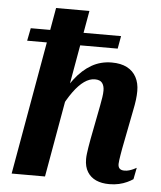

<svg xmlns="http://www.w3.org/2000/svg" viewBox="-53 -787 706 843"><g transform="rotate(5 300.0 -366.0)"><path d="M57 -643 46 -587H445L455 -643ZM503 -152 536 -321Q542 -350 544.5 -370.5Q547 -391 547 -409Q547 -444 533 -470Q519 -496 492 -510Q465 -524 425 -524Q376 -524 336 -501Q296 -478 263 -435Q230 -392 199 -331L215 -296Q239 -345 263 -378Q287 -411 310.5 -427.5Q334 -444 357 -444Q380 -444 389.5 -431.5Q399 -419 399 -398Q399 -385 396.5 -368.5Q394 -352 390 -331L361 -181Q357 -160 354.5 -143.5Q352 -127 350.5 -115Q349 -103 349 -92Q349 -58 363 -35.5Q377 -13 401.5 -2Q426 9 460 9Q483 9 502.5 4.5Q522 0 538 -7.5Q554 -15 564 -22L574 -73Q569 -70 560.5 -66Q552 -62 542 -59Q532 -56 521 -56Q507 -56 500 -62.5Q493 -69 493 -83Q493 -90 494.5 -100Q496 -110 498 -123Q500 -136 503 -152ZM160 -741 29 0H176L307 -741Z"/></g></svg>

Font: Roboto Serif 72pt SemiCondensed SemiBold
Style: Italic
Weight: 600
Width: 4
Italic angle: -10°
Designer: Greg Gazdowicz
Foundry: Commercial Type
Version: Version 1.008